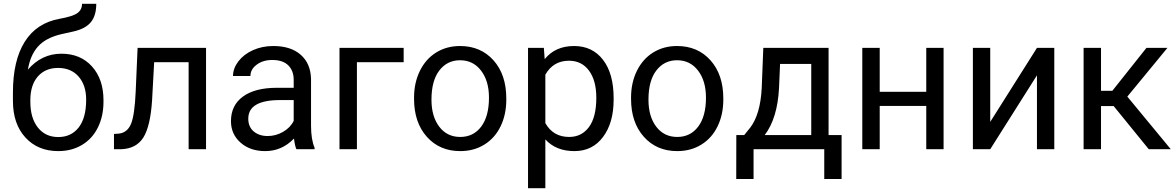

<svg xmlns="http://www.w3.org/2000/svg" viewBox="-20 -778 6133 1001"><path d="M300.3 -498Q399.9 -498 459.7 -431.4Q519.5 -364.7 519.5 -255.9V-247.6Q519.5 -172.9 490.7 -114Q461.9 -55.2 408 -22.7Q354 9.8 283.7 9.8Q177.2 9.8 112.3 -61.3Q47.4 -132.3 47.4 -252V-295.9Q47.4 -462.4 109.1 -560.5Q170.9 -658.7 291.5 -680.2Q359.9 -692.4 383.8 -710Q407.7 -727.5 407.7 -758.3H481.9Q481.9 -697.3 454.3 -663.1Q426.8 -628.9 366.2 -614.7L298.8 -599.6Q218.3 -580.6 178 -535.4Q137.7 -490.2 125.5 -415Q197.3 -498 300.3 -498ZM282.7 -423.8Q216.3 -423.8 177.2 -379.2Q138.2 -334.5 138.2 -255.4V-247.6Q138.2 -162.6 177.5 -113Q216.8 -63.5 283.7 -63.5Q351.1 -63.5 390.1 -113.3Q429.2 -163.1 429.2 -258.8Q429.2 -333.5 389.9 -378.7Q350.6 -423.8 282.7 -423.8Z M1054.2 -528.3V0H963.4V-453.6H783.7L772.9 -255.9Q764.2 -119.6 727.3 -61Q690.4 -2.4 610.4 0H574.2V-79.6L600.1 -81.5Q644 -86.4 663.1 -132.3Q682.1 -178.2 687.5 -302.2L697.3 -528.3Z M1525.4 0Q1517.6 -15.6 1512.7 -55.7Q1449.7 9.8 1362.3 9.8Q1284.2 9.8 1234.1 -34.4Q1184.1 -78.6 1184.1 -146.5Q1184.1 -229 1246.8 -274.7Q1309.6 -320.3 1423.3 -320.3H1511.2V-361.8Q1511.2 -409.2 1482.9 -437.3Q1454.6 -465.3 1399.4 -465.3Q1351.1 -465.3 1318.4 -440.9Q1285.6 -416.5 1285.6 -381.8H1194.8Q1194.8 -421.4 1222.9 -458.3Q1251 -495.1 1299.1 -516.6Q1347.2 -538.1 1404.8 -538.1Q1496.1 -538.1 1547.9 -492.4Q1599.6 -446.8 1601.6 -366.7V-123.5Q1601.6 -50.8 1620.1 -7.8V0ZM1375.5 -68.8Q1418 -68.8 1456.1 -90.8Q1494.1 -112.8 1511.2 -147.9V-256.3H1440.4Q1274.4 -256.3 1274.4 -159.2Q1274.4 -116.7 1302.7 -92.8Q1331.1 -68.8 1375.5 -68.8Z M2084.5 -453.6H1840.8V0H1750V-528.3H2084.5Z M2138.7 -269Q2138.7 -346.7 2169.2 -408.7Q2199.7 -470.7 2254.2 -504.4Q2308.6 -538.1 2378.4 -538.1Q2486.3 -538.1 2553 -463.4Q2619.6 -388.7 2619.6 -264.6V-258.3Q2619.6 -181.2 2590.1 -119.9Q2560.5 -58.6 2505.6 -24.4Q2450.7 9.8 2379.4 9.8Q2272 9.8 2205.3 -64.9Q2138.7 -139.6 2138.7 -262.7ZM2229.5 -258.3Q2229.5 -170.4 2270.3 -117.2Q2311 -64 2379.4 -64Q2448.2 -64 2488.8 -117.9Q2529.3 -171.9 2529.3 -269Q2529.3 -356 2488 -409.9Q2446.8 -463.9 2378.4 -463.9Q2311.5 -463.9 2270.5 -410.6Q2229.5 -357.4 2229.5 -258.3Z M3179.2 -258.3Q3179.2 -137.7 3124 -64Q3068.8 9.8 2974.6 9.8Q2878.4 9.8 2823.2 -51.3V203.1H2732.9V-528.3H2815.4L2819.8 -469.7Q2875 -538.1 2973.1 -538.1Q3068.4 -538.1 3123.8 -466.3Q3179.2 -394.5 3179.2 -266.6ZM3088.9 -268.6Q3088.9 -357.9 3050.8 -409.7Q3012.7 -461.4 2946.3 -461.4Q2864.3 -461.4 2823.2 -388.7V-136.2Q2863.8 -64 2947.3 -64Q3012.2 -64 3050.5 -115.5Q3088.9 -167 3088.9 -268.6Z M3270 -269Q3270 -346.7 3300.5 -408.7Q3331.1 -470.7 3385.5 -504.4Q3439.9 -538.1 3509.8 -538.1Q3617.7 -538.1 3684.3 -463.4Q3751 -388.7 3751 -264.6V-258.3Q3751 -181.2 3721.4 -119.9Q3691.9 -58.6 3637 -24.4Q3582 9.8 3510.7 9.8Q3403.3 9.8 3336.7 -64.9Q3270 -139.6 3270 -262.7ZM3360.8 -258.3Q3360.8 -170.4 3401.6 -117.2Q3442.4 -64 3510.7 -64Q3579.6 -64 3620.1 -117.9Q3660.6 -171.9 3660.6 -269Q3660.6 -356 3619.4 -409.9Q3578.1 -463.9 3509.8 -463.9Q3442.9 -463.9 3401.9 -410.6Q3360.8 -357.4 3360.8 -258.3Z M3859.9 -73.7 3891.1 -112.3Q3943.8 -180.7 3951.2 -317.4L3959.5 -528.3H4299.8V-73.7H4367.7V155.3H4277.3V0H3908.7V155.3H3818.4L3818.8 -73.7ZM3966.8 -73.7H4209.5V-444.8H4046.9L4041.5 -318.8Q4033.2 -161.1 3966.8 -73.7Z M4899.4 0H4809.1V-225.6H4566.4V0H4475.6V-528.3H4566.4V-299.3H4809.1V-528.3H4899.4Z M5386.2 -528.3H5476.6V0H5386.2V-385.3L5142.6 0H5052.2V-528.3H5142.6V-142.6Z M5786.1 -225.1H5720.2V0H5629.4V-528.3H5720.2V-304.7H5779.3L5957 -528.3H6066.4L5857.4 -274.4L6084 0H5969.2Z"/></svg>

Font: Mardoto
Style: Regular
Weight: 400
Designer: Christian Robertson, Vahan Hovhannisyan
Foundry: Google
Version: Version 1.000